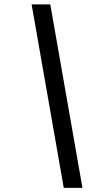

<svg xmlns="http://www.w3.org/2000/svg" viewBox="-20 -802 524 899"><path d="M128 -781.5H215.5L366 77.5H278.5Z"/></svg>

Font: Epilogue Medium
Style: Italic
Weight: 500
Italic angle: -12°
Designer: Tyler Finck
Foundry: Etcetera Type Co
Version: Version 2.112